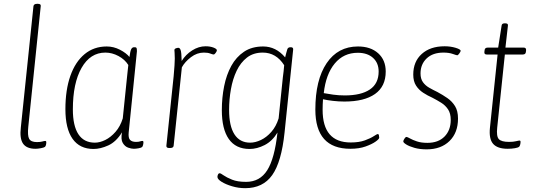

<svg xmlns="http://www.w3.org/2000/svg" viewBox="-20 -772 2796 1004"><path d="M166 6Q119 6 100.5 -21Q82 -48 89 -106L155 -740Q157 -752 174 -752H178Q195 -752 193 -740L128 -110Q123 -63 132.5 -46Q142 -29 173 -29Q191 -29 201 -32Q211 -35 217 -35Q222 -35 222 -28Q222 -11 215 -4Q210 0 193.5 3Q177 6 166 6Z M469 7Q397 7 359.5 -46Q322 -99 322 -201Q322 -302 348 -375.5Q374 -449 422.5 -489Q471 -529 538 -529Q574 -529 607 -512Q640 -495 657 -474Q661 -504 666 -514.5Q671 -525 681 -525H684Q693 -525 694.5 -519.5Q696 -514 696 -504L653 -80Q650 -51 660 -40.5Q670 -30 691 -30Q705 -30 712 -32.5Q719 -35 725 -35Q730 -35 730 -28Q730 -21 728 -13.5Q726 -6 723 -3Q718 1 704 3.5Q690 6 680 6Q667 6 650 0Q633 -6 622 -24.5Q611 -43 618 -80Q587 -30 546 -11.5Q505 7 469 7ZM476 -26Q502 -26 530.5 -40Q559 -54 584 -82.5Q609 -111 622 -153L644 -367Q645 -380 647.5 -400Q650 -420 651 -432Q633 -461 599.5 -479Q566 -497 531 -497Q452 -497 406.5 -417Q361 -337 361 -200Q361 -114 390 -70Q419 -26 476 -26Z M865 2Q849 2 850 -10L888 -373Q891 -406 892.5 -429.5Q894 -453 894 -466Q894 -486 893 -496Q892 -506 892 -510Q892 -516 899 -519Q906 -522 913 -522Q920 -522 924.5 -510.5Q929 -499 930 -453Q951 -487 985 -508.5Q1019 -530 1055 -530Q1079 -530 1097 -523Q1115 -516 1114 -508Q1113 -502 1107 -494.5Q1101 -487 1098 -487Q1092 -487 1079.5 -492Q1067 -497 1046 -497Q1010 -497 978.5 -473Q947 -449 931 -420L888 -10Q887 2 869 2Z M1262 212Q1227 212 1193.5 202Q1160 192 1138.5 178.5Q1117 165 1117 153Q1117 147 1120 140.5Q1123 134 1129 134Q1134 134 1149.5 145Q1165 156 1193.5 167.5Q1222 179 1267 179Q1339 179 1377.5 118Q1416 57 1431 -79Q1404 -34 1364 -13.5Q1324 7 1285 7Q1213 7 1176.5 -45Q1140 -97 1140 -196Q1140 -261 1152 -321Q1164 -381 1189.5 -427.5Q1215 -474 1256 -501.5Q1297 -529 1356 -529Q1423 -529 1471 -472Q1474 -483 1476.5 -493.5Q1479 -504 1482 -513Q1485 -525 1499 -525H1501Q1514 -525 1513 -513L1468 -79Q1452 75 1403.5 143.5Q1355 212 1262 212ZM1288 -26Q1315 -26 1344.5 -40Q1374 -54 1399 -82.5Q1424 -111 1437 -153L1459 -367Q1461 -383 1463 -399Q1465 -415 1466 -431Q1424 -497 1354 -497Q1305 -497 1271.5 -471Q1238 -445 1217.5 -402Q1197 -359 1187.5 -305.5Q1178 -252 1178 -197Q1178 -113 1206 -69.5Q1234 -26 1288 -26Z M1812 6Q1629 6 1629 -199Q1629 -354 1688 -441.5Q1747 -529 1852 -529Q1918 -529 1957.5 -493.5Q1997 -458 1997 -398Q1997 -320 1941 -280.5Q1885 -241 1781 -241Q1751 -241 1721 -244.5Q1691 -248 1669 -253Q1668 -239 1667.5 -225Q1667 -211 1667 -198Q1667 -27 1814 -27Q1858 -27 1888 -38Q1918 -49 1934.5 -60Q1951 -71 1956 -71Q1960 -71 1961.5 -64.5Q1963 -58 1963 -52Q1963 -45 1944 -31.5Q1925 -18 1891.5 -6Q1858 6 1812 6ZM1783 -273Q1868 -273 1914 -304Q1960 -335 1960 -398Q1960 -443 1930.5 -469.5Q1901 -496 1851 -496Q1777 -496 1730.5 -440Q1684 -384 1673 -285Q1693 -281 1722.5 -277Q1752 -273 1783 -273Z M2211 9Q2175 9 2147 1Q2119 -7 2103.5 -17Q2088 -27 2089 -33Q2089 -38 2095 -47Q2101 -56 2105 -56Q2110 -56 2124 -48Q2138 -40 2160.5 -32.5Q2183 -25 2215 -25Q2272 -25 2304.5 -58Q2337 -91 2337 -145Q2337 -179 2323 -200Q2309 -221 2287.5 -234.5Q2266 -248 2241 -261Q2216 -272 2193 -287Q2170 -302 2155.5 -324.5Q2141 -347 2141 -382Q2141 -450 2185.5 -490Q2230 -530 2305 -530Q2336 -530 2362.5 -522Q2389 -514 2389 -506Q2388 -501 2381.5 -492Q2375 -483 2371 -483Q2367 -483 2347.5 -490Q2328 -497 2299 -497Q2243 -497 2211 -466.5Q2179 -436 2179 -388Q2179 -360 2191.5 -342.5Q2204 -325 2224 -313.5Q2244 -302 2267 -291Q2295 -276 2319.5 -259Q2344 -242 2359.5 -217Q2375 -192 2375 -152Q2375 -78 2330.5 -34.5Q2286 9 2211 9Z M2635 6Q2581 6 2558.5 -20Q2536 -46 2542 -104L2582 -487H2525Q2511 -487 2513 -501L2514 -509Q2515 -523 2530 -523H2585L2603 -638Q2604 -650 2619 -650H2622Q2638 -650 2636 -638L2623 -523H2719Q2732 -523 2731 -509L2730 -501Q2729 -487 2714 -487H2620L2580 -105Q2575 -59 2588.5 -44.5Q2602 -30 2642 -30Q2664 -30 2678 -33.5Q2692 -37 2697 -37Q2702 -37 2702 -30Q2702 -23 2700 -15.5Q2698 -8 2695 -5Q2690 0 2672.5 3Q2655 6 2635 6Z"/></svg>

Font: Asap Semi Condensed Semi Condensed Thin
Style: Italic
Weight: 100
Width: 4
Italic angle: -6°
Designer: Pablo Cosgaya
Foundry: Omnibus-Type
Version: Version 3.001; ttfautohint (v1.8.4.7-5d5b)